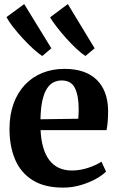

<svg xmlns="http://www.w3.org/2000/svg" viewBox="-20 -888 565 920"><path d="M282.5 11Q193.5 11 136.5 -24.5Q79.5 -60 52.5 -123.5Q25.5 -187 25.5 -270Q25.5 -337.5 44.8 -390.8Q64 -444 99.2 -481.5Q134.5 -519 182.8 -538.5Q231 -558 289.5 -558Q389 -558 442.5 -506.5Q496 -455 498 -361Q498 -328 496 -304.5Q494 -281 490.5 -264.5H174.5Q176.5 -218.5 186.8 -182.5Q197 -146.5 215.8 -121.5Q234.5 -96.5 261.8 -83.8Q289 -71 325 -71Q363.5 -71 403.5 -84.2Q443.5 -97.5 466 -113.5L488 -66Q472 -49 440.2 -31.2Q408.5 -13.5 367.5 -1.2Q326.5 11 282.5 11ZM174 -316.5 355 -319Q356 -330.5 356.5 -342.2Q357 -354 357 -365.5Q357 -428.5 339.2 -465.5Q321.5 -502.5 275.5 -502.5Q254 -502.5 236 -493.2Q218 -484 204.5 -462.8Q191 -441.5 183 -405.8Q175 -370 174 -316.5ZM182 -620Q164.5 -631 139.5 -653.8Q114.5 -676.5 88.8 -704.5Q63 -732.5 42 -759.5Q21 -786.5 11 -806L96 -868.5L226 -656.5L183 -620ZM389 -620Q371.5 -631 347.5 -653.2Q323.5 -675.5 298.5 -703.2Q273.5 -731 252.5 -758Q231.5 -785 220 -805L305 -868.5L433.5 -656.5L389.5 -620Z"/></svg>

Font: Merriweather 48pt
Style: Bold
Weight: 700
Version: Version 2.100